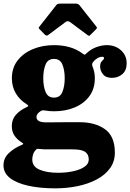

<svg xmlns="http://www.w3.org/2000/svg" viewBox="-34 -790 729 1074"><path d="M32.5 -352.5Q32.5 -411 64.8 -452.2Q97 -493.5 150.5 -515.5Q204 -537.5 268 -537.5Q365 -537.5 428 -490.5Q436.5 -484.5 439 -484Q441.5 -483.5 449 -491Q474 -515 504.5 -526.2Q535 -537.5 563.5 -537.5Q611 -537.5 642.8 -508.8Q674.5 -480 674.5 -435.5Q674.5 -396 650.2 -375.2Q626 -354.5 592.5 -354.5Q557.5 -354.5 541.8 -375Q526 -395.5 526 -417Q526 -434 531.5 -442Q537 -450 542.5 -454.8Q548 -459.5 548 -465Q548 -472.5 538 -472.5Q524.5 -472.5 510.2 -464Q496 -455.5 487 -443.5Q478 -432 483 -419.5Q496.5 -388 496.5 -352.5Q496.5 -293.5 466.2 -252.2Q436 -211 384.2 -189.2Q332.5 -167.5 268 -167.5Q253.5 -167.5 240 -168.8Q226.5 -170 213 -172.5Q205.5 -173.5 201.2 -172.2Q197 -171 192 -167.5Q182 -161 176 -153Q170 -145 170 -136Q170 -121 183 -113.2Q196 -105.5 226.5 -105.5Q236 -105.5 258.5 -105.8Q281 -106 309.2 -106.2Q337.5 -106.5 364.8 -106.5Q392 -106.5 410.5 -106.5Q498.5 -106.5 553.5 -67Q608.5 -27.5 608.5 63.5Q608.5 113.5 581.5 151Q554.5 188.5 507.5 213.5Q460.5 238.5 400.8 251Q341 263.5 275.5 263.5Q189.5 263.5 124.2 249Q59 234.5 22.2 206Q-14.5 177.5 -14.5 135Q-14.5 95 15 66.8Q44.5 38.5 86 21.5Q96.5 17 96 14.2Q95.5 11.5 86.5 6Q62 -9.5 47 -31.5Q32 -53.5 32 -84Q32 -121 54 -146.8Q76 -172.5 113.5 -190Q124.5 -195 124.2 -198.2Q124 -201.5 115 -207Q77 -230.5 54.8 -267.2Q32.5 -304 32.5 -352.5ZM208 -352.5Q208 -308 220.8 -276Q233.5 -244 268 -244Q302.5 -244 315.2 -276Q328 -308 328 -352.5Q328 -397 315.2 -428.8Q302.5 -460.5 268 -460.5Q233.5 -460.5 220.8 -428.8Q208 -397 208 -352.5ZM462.5 102.5Q462.5 73 442 59.2Q421.5 45.5 373 45.5H233Q222 45.5 211.2 45.2Q200.5 45 189.5 43.5Q182 42.5 177 42.5Q172 42.5 167.5 47Q155 60 150.8 74.8Q146.5 89.5 146.5 102Q146.5 142 187.5 159.2Q228.5 176.5 291.5 176.5Q333.5 176.5 372.8 168.5Q412 160.5 437.2 144Q462.5 127.5 462.5 102.5ZM216.5 -596.5 188.5 -625.5Q182.5 -631 182.5 -633.5Q182.5 -636 187 -642L281 -761.5Q285.5 -767.5 291.2 -768.8Q297 -770 307.5 -770H387Q403 -770 410 -761.5L506 -640Q511.5 -634.5 503 -626L471.5 -594.5Q466 -589 464 -589.2Q462 -589.5 455.5 -594L358 -666.5Q345 -676 333 -667L234.5 -593.5Q226 -587.5 216.5 -596.5Z"/></svg>

Font: Besley* Heavy
Style: Regular
Weight: 800
Designer: Owen Earl
Foundry: indestructible type*
Version: Version 3.000; ttfautohint (v1.8.3)